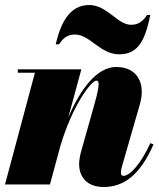

<svg xmlns="http://www.w3.org/2000/svg" viewBox="-20 -737 634 767"><path d="M280 -599C339.5 -599 379.5 -520 456.5 -520C535.5 -520 560.5 -582 580.5 -677H567C547 -645 526 -638 503 -638C450 -638 407 -717 336.5 -717C257.5 -717 222.5 -645 202.5 -560H216C236 -592 257 -599 280 -599ZM119.5 -446.5 0 0H179.5L222 -156.5C269 -313.5 343.5 -415 365.5 -415C376.5 -415 379.5 -399.5 357.5 -321.5L305.5 -137C300.5 -120.5 296 -97.5 296 -82C296 -29 328.5 10 394 10C472.5 10 538 -34.5 593.5 -160.5L580.5 -165C541.5 -79.5 498 -34.5 473 -34.5C466.5 -34.5 463 -38 463 -49.5C463 -54.5 465 -64.5 466.5 -69.5L538.5 -319.5C564.5 -409.5 524 -469.5 444.5 -469.5C364.5 -469.5 298.5 -375.5 252.5 -267L305 -460H51V-446.5Z"/></svg>

Font: Bodoni* 16pt Fatface
Style: Italic
Weight: 900
Italic angle: -13°
Version: Version 2.3